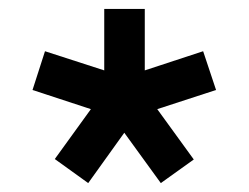

<svg xmlns="http://www.w3.org/2000/svg" viewBox="-20 -720 558 431"><path d="M178 -309 103 -363 184 -475 53 -518 81 -605 214 -562V-700H305V-562L436 -605L465 -518L333 -475L415 -362L341 -309L259 -422Z"/></svg>

Font: Zen Kaku Gothic Antique
Style: Bold
Weight: 700
Designer: Yoshimichi Ohira
Foundry: Positype
Version: Version 1.001